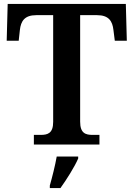

<svg xmlns="http://www.w3.org/2000/svg" viewBox="-20 -734 678 975"><path d="M152 0H485V-49H450C415 -49 387 -57 387 -116V-657H473C533 -657 551 -626 556 -582L563 -527H624L619 -714H19L14 -527H75L81 -582C86 -626 104 -657 164 -657H250V-115C250 -57 222 -49 187 -49H152ZM233 208V221H287C318 178 359 113 377 71V61H268C260 107 245 166 233 208Z"/></svg>

Font: Noto Serif Yezidi SemiBold
Style: Regular
Weight: 600
Designer: Dalton Maag Ltd
Foundry: Dalton Maag Ltd
Version: Version 1.001